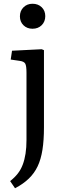

<svg xmlns="http://www.w3.org/2000/svg" viewBox="-20 -773 349 1022"><path d="M60 229 34 191Q58 172 74.5 151Q91 130 101 103.5Q111 77 116 44.5Q121 12 121 -28V-386Q121 -422 114.5 -434Q108 -446 85 -449L37 -456L44 -503L202 -511L214 -506V-95Q214 -27 206 24Q198 75 180.5 112Q163 149 133.5 177.5Q104 206 60 229ZM153 -620Q124 -620 105 -638.5Q86 -657 86 -686Q86 -715 105 -734Q124 -753 153 -753Q183 -753 202 -734.5Q221 -716 221 -687Q221 -658 202 -639Q183 -620 153 -620Z"/></svg>

Font: Literata 18pt
Style: Regular
Weight: 400
Designer: Latin by Veronika Burian and Jose Scaglione. Greek by Irene Vlachou. Cyrillic by Vera Evstafieva.
Foundry: TypeTogether
Version: Version 3.103;gftools[0.9.29]